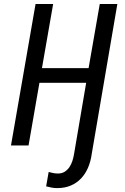

<svg xmlns="http://www.w3.org/2000/svg" viewBox="-20 -731 627 965"><path d="M247.1 -710.9 190.9 -388.7H425.3L481.4 -710.9H569.8L440.9 43.5Q436 79.6 422.9 110.8Q409.7 142.1 387.9 165.3Q366.2 188.5 336.2 201.4Q306.2 214.4 267.1 214.4Q252.9 214.4 239.5 211.9Q226.1 209.5 211.9 205.6L224.6 133.3Q235.8 136.7 247.8 138.9Q259.8 141.1 271.5 141.1Q291 141.1 305.2 132.1Q319.3 123 328.9 108.9Q338.4 94.7 344 77.4Q349.6 60.1 352.1 43.5L413.1 -314.9H178.2L123.5 0H35.2L158.7 -710.9Z"/></svg>

Font: Roboto Mono
Style: Italic
Weight: 400
Designer: Google
Version: Version 2.000985; 2015; ttfautohint (v1.3)